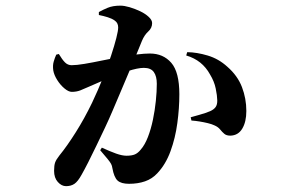

<svg xmlns="http://www.w3.org/2000/svg" viewBox="-20 -607 1040 677"><path d="M339.1 -86.4Q367.9 -73.2 389.3 -65.5Q410.8 -57.9 426 -57.9Q444.7 -57.9 455.6 -62.6Q466.4 -67.3 475.8 -78.9Q490.7 -95.8 501.5 -123.7Q512.3 -151.6 519.2 -184.7Q526.1 -217.9 529.5 -251.1Q532.9 -284.3 532.9 -311.5Q532.9 -338.2 522.4 -352.9Q511.9 -367.7 487.2 -367.7Q465.8 -367.7 430.3 -356.1Q394.7 -344.6 357.5 -329.1Q320.4 -313.5 293.3 -301.2Q276.4 -293.4 262.9 -288.2Q249.4 -283.1 233.2 -283.1Q221.8 -283.1 207.4 -295.1Q192.9 -307.1 181.8 -324.8Q170.6 -342.5 167.8 -358.9Q165.4 -376.4 169.3 -389.6Q173.1 -402.8 178.3 -414.3L187.5 -416.6Q199.3 -396.9 209.1 -387Q218.9 -377.1 232.7 -377.1Q249.6 -377.1 277.8 -381.8Q306 -386.5 341.9 -394Q377.9 -401.6 417.1 -408Q436.8 -411.8 463 -415Q489.3 -418.3 508.3 -418.3Q555.4 -418.3 583.9 -385.6Q612.4 -352.9 612.4 -274.5Q612.4 -225.6 605.3 -173.1Q598.3 -120.5 581.3 -74Q564.4 -27.5 534.6 4.1Q516.4 23.7 491.3 32.4Q466.2 41.1 435 41.1Q407.2 41.1 394.6 29.7Q382.1 18.3 376.3 -14Q375.1 -22.9 371.6 -29.3Q368.2 -35.6 359.4 -46.4Q350.6 -57.1 333.3 -77.3ZM328.6 -554.1V-564.5Q341.5 -571.9 359.7 -579.5Q377.9 -587.1 404.4 -587.1Q418.3 -587.1 437.1 -581.6Q456 -576 474.3 -567.3Q492.5 -558.6 504.4 -547.4Q516.4 -536.3 516.4 -525.6Q516.4 -508.2 502.7 -495.9Q489.1 -483.5 480.5 -462.9Q473.9 -446.1 461.4 -416.1Q448.9 -386 433.5 -349.9Q418.1 -313.7 403.4 -278.7Q388.7 -243.6 377 -216.6Q365.4 -189 350.3 -157Q335.1 -125.1 320 -93.5Q304.9 -61.9 291.2 -35Q277.5 -8.1 267.7 9.1Q254.5 33.1 242.4 41.2Q230.3 49.4 212.8 49.4Q197.1 49.4 183.9 34.7Q170.7 20.1 170.7 -4.6Q170.7 -23.8 174.4 -34.1Q178.1 -44.4 189.5 -58.8Q216.9 -92.5 247.1 -140.5Q277.4 -188.4 304.6 -244.6Q325.8 -289.4 342.9 -332.2Q359.9 -375 371.8 -411.2Q383.7 -447.4 390.2 -473.1Q396.7 -498.8 396.7 -510.2Q396.7 -518.4 393.6 -524.4Q390.5 -530.4 384.7 -534.4Q375 -541.5 359.9 -546.2Q344.8 -550.9 328.6 -554.1ZM636.6 -411.4 640.1 -423.1Q673.9 -422.7 712.4 -411.2Q751 -399.7 781.7 -371.6Q817.8 -340.1 833.2 -299.8Q848.6 -259.6 848.6 -215.6Q848.6 -177.5 834.3 -153.5Q820 -129.5 792.4 -128.7Q778.4 -128.7 770.9 -135.2Q763.3 -141.6 756.1 -150.6Q748.9 -159.5 735.8 -165.1Q727 -169.3 713.1 -172.7Q699.1 -176.1 683.9 -178.6Q668.7 -181.1 655 -182L652.4 -193.5Q670.1 -198.7 682.3 -201.9Q694.5 -205.2 703.9 -208.5Q713.2 -211.7 721 -215Q733.8 -220.7 740.1 -229.2Q746.3 -237.7 746.1 -253.1Q745.8 -270 740.6 -295Q735.5 -320 720.6 -344.4Q706.8 -369.6 686 -386.3Q665.1 -403 636.6 -411.4Z"/></svg>

Font: Source Han Serif JP VF
Style: Regular
Weight: 250
Designer: Ryoko NISHIZUKA 西塚涼子 (kana & ideographs); Frank Grießhammer (Latin, Greek & Cyrillic); Wenlong ZHANG 张文龙 (bopomofo); San
Foundry: Adobe
Version: Version 2.001;hotconv 1.1.0;makeotfexe 2.6.0